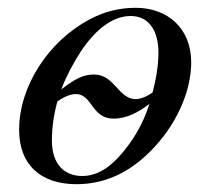

<svg xmlns="http://www.w3.org/2000/svg" viewBox="-20 -461 529 492"><path d="M363 -195C351 -157 333 -122 312 -93C273 -39 235 -10 191 -10C144 -10 113 -41 113 -101C113 -134 118 -168 127 -201C145 -214 162 -220 174 -220C217 -220 214 -157 271 -157C305 -157 336 -174 363 -195ZM386 -326C386 -294 380 -258 371 -224C354 -212 338 -207 328 -207C283 -207 274 -270 221 -270C195 -270 175 -261 137 -232C150 -266 167 -298 187 -329C227 -389 271 -420 315 -420C358 -420 386 -387 386 -326ZM470 -301C470 -389 409 -441 328 -441C287 -441 248 -432 209 -411C104 -355 29 -240 29 -128C29 -41 82 11 176 11C242 11 306 -14 364 -72C430 -137 470 -225 470 -301Z"/></svg>

Font: XITS
Style: Italic
Weight: 400
Italic angle: -16.33°
Designer: MicroPress Inc., with final additions and corrections provided by Coen Hoffman, Elsevier (retired)
Version: Version 1.302